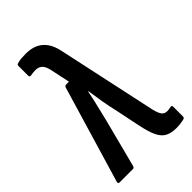

<svg xmlns="http://www.w3.org/2000/svg" viewBox="-215 -763 843 843"><g transform="rotate(-45 206.5 -341.5)"><path d="M357 8Q325 8 304.5 -3Q284 -14 271 -41.5Q258 -69 248 -119L225 -230Q216 -268 210 -303Q204 -338 198 -380H196Q188 -338 179 -302.5Q170 -267 161 -228L104 -8Q101 0 94 0H12Q1 0 5 -12L139 -462Q142 -470 149 -470H167L147 -564Q141 -590 129 -600Q117 -610 100 -610Q83 -610 68 -607Q59 -606 59 -615V-675Q59 -684 66 -685Q78 -689 92 -690Q106 -691 121 -691Q151 -691 174.5 -681Q198 -671 215 -648.5Q232 -626 240 -587L340 -123Q347 -95 356 -84Q365 -73 381 -73Q389 -73 404 -76Q413 -78 413 -68V-9Q413 0 406 2Q394 5 381 6.5Q368 8 357 8Z"/></g></svg>

Font: Sofia Sans Condensed SemiBold
Style: Regular
Weight: 600
Designer: Botio Nikoltchev, Ani Petrova
Foundry: lettersoup
Version: Version 4.101